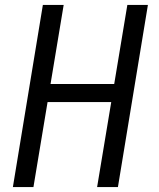

<svg xmlns="http://www.w3.org/2000/svg" viewBox="-20 -755 640 775"><path d="M32 0 153 -735H237L184 -416H441L494 -735H577L456 0H372L429 -343H172L115 0Z"/></svg>

Font: Iosevka Curly Extended Oblique
Style: Regular
Weight: 400
Width: 7
Italic angle: -9°
Monospace: yes
Designer: Belleve Invis
Foundry: Belleve Invis
Version: Version 11.1.0; ttfautohint (v1.8.3)